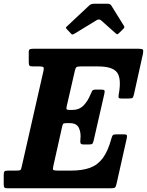

<svg xmlns="http://www.w3.org/2000/svg" viewBox="-61 -1012 790 1032"><path d="M272.5 -329 225.5 -119Q221.5 -102.5 225.8 -98.8Q230 -95 250 -95H321Q381.5 -95 423 -110.2Q464.5 -125.5 492 -162.8Q519.5 -200 537.5 -266.5Q541.5 -280.5 545.2 -285.2Q549 -290 567 -290H602Q617.5 -290 620.2 -286Q623 -282 620.5 -269.5L565.5 -24.5Q562 -8.5 557.2 -4.2Q552.5 0 533 0H-20Q-32 0 -36.5 -3.5Q-41 -7 -41 -20V-69.5Q-41 -85 -37.5 -90Q-34 -95 -18.5 -95H26Q44.5 -95 48.8 -98.5Q53 -102 56 -117.5L173 -632.5Q176 -646.5 172 -650.8Q168 -655 151 -655H116.5Q102 -655 97.8 -659Q93.5 -663 93.5 -678V-732Q93.5 -744.5 99.5 -747.2Q105.5 -750 117.5 -750H683.5Q703.5 -750 707 -745Q710.5 -740 707.5 -723.5L659.5 -507Q656 -491.5 652.5 -487Q649 -482.5 630.5 -482.5H591Q577 -482.5 576.2 -489Q575.5 -495.5 577.5 -506Q592.5 -590 568.2 -622.5Q544 -655 465.5 -655H373.5Q354.5 -655 349.5 -650.5Q344.5 -646 341 -630L298 -442.5Q294.5 -429 297.2 -425Q300 -421 312 -421H327Q364 -421 387.2 -444.2Q410.5 -467.5 425.5 -504.5Q430 -515.5 434.2 -523Q438.5 -530.5 453.5 -530.5H481Q497 -530.5 500 -526.2Q503 -522 500 -508.5L442.5 -257Q439.5 -245 436.2 -240.2Q433 -235.5 418 -235.5H389Q374 -235.5 371.8 -242.5Q369.5 -249.5 371 -260.5Q375.5 -299 363 -324.5Q350.5 -350 316 -350H294Q281 -350 278 -345.5Q275 -341 272.5 -329ZM319.5 -832.5 297.5 -856Q292.5 -861.5 293.2 -863.8Q294 -866 300.5 -872L419.5 -983.5Q428.5 -992 447.5 -992H515Q531 -992 536.5 -983.5L606 -871.5Q610 -865 602.5 -857.5L577.5 -833Q570.5 -827 568.5 -827.5Q566.5 -828 561 -832.5L482.5 -902.5Q471.5 -912 457.5 -903L337 -829.5Q330 -825.5 326.8 -826.8Q323.5 -828 319.5 -832.5Z"/></svg>

Font: Besley* Narrow
Style: Bold Italic
Weight: 700
Width: 4
Italic angle: -13°
Designer: Owen Earl
Foundry: indestructible type*
Version: Version 3.000; ttfautohint (v1.8.3)